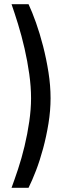

<svg xmlns="http://www.w3.org/2000/svg" viewBox="-20 -770 309 915"><path d="M116 125H35Q49 87 66 36Q83 -15 97 -73.5Q111 -132 119.5 -191Q128 -250 128 -302Q128 -356 119.5 -417Q111 -478 97 -539Q83 -600 66 -655Q49 -710 35 -750H116Q133 -714 151.5 -662Q170 -610 185.5 -549.5Q201 -489 211 -425.5Q221 -362 221 -302Q221 -243 211 -181.5Q201 -120 185.5 -62.5Q170 -5 151.5 43Q133 91 116 125Z"/></svg>

Font: Cairo Medium
Style: Regular
Weight: 500
Designer: Mohamed Gaber, Accademia di Belle Arti di Urbino
Foundry: Kief Type Foundry, Accademia di Belle Arti di Urbino
Version: Version 3.117